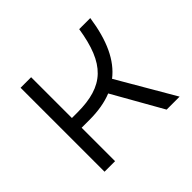

<svg xmlns="http://www.w3.org/2000/svg" viewBox="-126 -678 837 837"><g transform="rotate(-45 293.0 -259.0)"><path d="M85.9 0H150.9V-206.1H198.7C252.4 -206.1 298.8 -213.9 338.4 -230L468.8 0H548.8L395.5 -263.2C459.5 -313 498 -396.5 515.6 -517.6H447.3C418.5 -333.5 349.1 -266.1 184.1 -266.1H150.9V-517.6H85.9Z"/></g></svg>

Font: Cascadia Code Light
Style: Regular
Weight: 300
Monospace: yes
Designer: Aaron Bell
Foundry: Saja Typeworks
Version: Version 2404.023